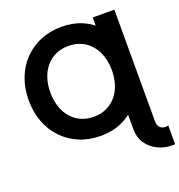

<svg xmlns="http://www.w3.org/2000/svg" viewBox="-165 -873 1156 1238"><g transform="rotate(-20 412.5 -253.5)"><path d="M824.7 97.8Q816.6 101 805.6 101Q781.6 101 767.5 85.8Q753.3 70.6 753.3 46.7H604.9Q604.9 100.7 632.5 141.4Q660.2 182 705.9 204.8Q751.6 227.5 805.6 227.5Q810.4 227.5 815.2 227.3Q820.1 227.1 824.7 226.7ZM753.3 -722.7H604.9V-570.6L624.4 -532V-202.3L604.9 -149.5V46.7H753.3ZM182.6 -361.3Q182.6 -414.5 197.2 -458.8Q211.7 -503.1 239.4 -535.7Q267 -568.3 306 -586.2Q344.9 -604.1 393.8 -604.1Q442.6 -604.1 481.5 -586.2Q520.5 -568.3 548.1 -535.7Q575.8 -503.1 590.3 -458.8Q604.9 -414.5 604.9 -361.3Q604.9 -308.2 590.3 -263.9Q575.8 -219.5 548.1 -187Q520.5 -154.4 481.5 -136.5Q442.6 -118.6 393.8 -118.6Q344.9 -118.6 306 -136.5Q267 -154.4 239.4 -187Q211.7 -219.5 197.2 -263.9Q182.6 -308.2 182.6 -361.3ZM34.2 -361.3Q34.2 -279.6 60.3 -211.2Q86.4 -142.9 134.5 -92.7Q182.6 -42.5 248.5 -14.9Q314.5 12.7 393.8 12.7Q473.3 12.7 536.5 -14.9Q599.6 -42.5 644.2 -92.7Q688.8 -142.9 712.3 -211.2Q735.7 -279.6 735.7 -361.3Q735.7 -443.1 712.3 -511.4Q688.8 -579.8 644.2 -630Q599.6 -680.2 536.5 -707.8Q473.3 -735.4 393.8 -735.4Q314.5 -735.4 248.5 -707.8Q182.6 -680.2 134.5 -630Q86.4 -579.8 60.3 -511.4Q34.2 -443.1 34.2 -361.3Z"/></g></svg>

Font: Giphurs SC
Style: Regular
Weight: 400
Version: Version 0.920